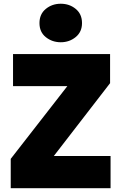

<svg xmlns="http://www.w3.org/2000/svg" viewBox="-20 -982 630 1002"><path d="M36 0V-153L331.5 -532.5H48V-700H554.5V-548L261 -168H557V0ZM297 -761.5Q252.5 -761.5 219.2 -788Q186 -814.5 186 -861.5Q186 -908.5 219 -935.5Q252 -962.5 297 -962.5Q342.5 -962.5 375.2 -935.5Q408 -908.5 408 -861.5Q408 -815.5 375 -788.5Q342 -761.5 297 -761.5Z"/></svg>

Font: Geologica ExtraBold
Style: Regular
Weight: 800
Designer: Sindre Bremnes, Frode Helland
Foundry: Monokrom Skriftforlag AS
Version: Version 1.010;gftools[0.9.28]